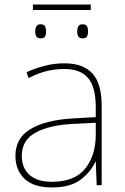

<svg xmlns="http://www.w3.org/2000/svg" viewBox="-20 -816 551 846"><path d="M380 -796V-772H125V-796ZM158 -709Q175 -709 179 -699.5Q183 -690 183 -678Q183 -665 179 -656Q175 -647 158 -647Q145 -647 140 -656Q135 -665 135 -678Q135 -690 140 -699.5Q145 -709 158 -709ZM343 -709Q360 -709 364 -699.5Q368 -690 368 -678Q368 -665 364 -656Q360 -647 343 -647Q330 -647 325 -656Q320 -665 320 -678Q320 -690 325 -699.5Q330 -709 343 -709ZM264 -537Q346 -537 387 -492.5Q428 -448 428 -350V0H406L402 -103H400Q379 -57 334 -23.5Q289 10 208 10Q129 10 88.5 -28Q48 -66 48 -129Q48 -208 114.5 -247.5Q181 -287 299 -294L402 -300V-343Q402 -433 368 -472.5Q334 -512 264 -512Q224 -512 186.5 -503Q149 -494 106 -472L97 -498Q137 -516 178.5 -526.5Q220 -537 264 -537ZM301 -270Q199 -265 137.5 -232Q76 -199 76 -129Q76 -76 110 -45.5Q144 -15 208 -15Q308 -15 354.5 -72Q401 -129 402 -220V-275Z"/></svg>

Font: Noto Sans Thin
Style: Regular
Weight: 100
Designer: Monotype Design Team
Foundry: Monotype Imaging Inc.
Version: Version 2.007